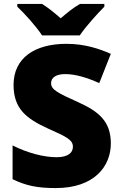

<svg xmlns="http://www.w3.org/2000/svg" viewBox="-20 -1013 617 977"><path d="M194 -833H386C417 -879 477 -945 511 -979V-993H387C352 -973 324 -950 289 -920C254 -950 229 -971 194 -993H68V-979C106 -943 164 -879 194 -833ZM544 -283C544 -394 484 -445 380 -492C274 -540 240 -556 240 -590C240 -616 262 -636 312 -636C363 -636 424 -618 485 -590L544 -739C485 -765 411 -790 318 -790C158 -790 49 -719 49 -581C49 -458 116 -409 222 -360C315 -318 351 -303 351 -266C351 -235 325 -213 268 -213C204 -213 121 -234 44 -273V-101C112 -69 166 -56 264 -56C459 -56 544 -166 544 -283Z"/></svg>

Font: Noto Sans Malayalam UI Black
Style: Regular
Weight: 900
Designer: Jelle Bosma - Monotype Design Team
Foundry: Monotype Imaging Inc.
Version: Version 2.104